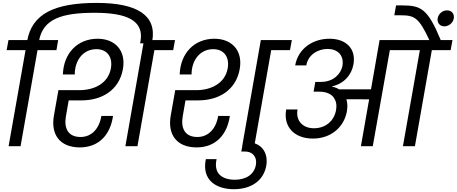

<svg xmlns="http://www.w3.org/2000/svg" viewBox="-20 -1019 3183 1338"><path d="M123.3 0 241.5 -669.6H373.3L385.4 -740H39.1L26.2 -669.6H158L39.9 0ZM248.5 -716.9 252.1 -734.9C279.3 -888.5 413.1 -929.9 639.9 -929.9C860.3 -929.9 984.9 -878.3 959.1 -731.6L956.1 -717.1H1038.1L1041.1 -733.1C1072.6 -912.5 936.4 -998.7 653.5 -998.7C364.1 -998.7 202.3 -925 169.3 -733.4L166.6 -716.9Z M536 8.2C671.6 8.2 749.7 -83 767.7 -211.1H686.5C671.5 -121.3 617.9 -64.4 541.1 -64.4C453.3 -64.4 424.6 -126.8 439.6 -210L465.8 -360.3L428.4 -319.5H548.5C689.3 -319.5 809.1 -389.6 836.1 -535.4C860.7 -668 780.3 -749 660.3 -749C521.5 -749 423.4 -650 418.1 -500H500.9C500.9 -598.3 558.7 -676.4 652 -676.4C723.5 -676.4 766.9 -625 752.9 -543.2C734.2 -437.8 637 -390.7 533.3 -390.7H387.1L356.1 -215.6C331.6 -81 397.7 8.2 536 8.2ZM937.9 0 1055.9 -669.6H1186.9L1199.7 -740H983.7L853.7 0Z M1350 8.2C1485.6 8.2 1563.7 -83 1581.7 -211.1H1500.5C1485.5 -121.3 1431.9 -64.4 1355.1 -64.4C1267.3 -64.4 1238.6 -126.8 1253.6 -210L1279.8 -360.3L1242.4 -319.5H1362.5C1503.3 -319.5 1623.1 -389.6 1650.1 -535.4C1674.7 -668 1594.3 -749 1474.3 -749C1335.5 -749 1237.4 -650 1232.1 -500H1314.9C1314.9 -598.3 1372.7 -676.4 1466 -676.4C1537.5 -676.4 1580.9 -625 1566.9 -543.2C1548.2 -437.8 1451 -390.7 1347.3 -390.7H1201.1L1170.1 -215.6C1145.6 -81 1211.7 8.2 1350 8.2ZM1751.9 0 1869.9 -669.6H2000.9L2013.7 -740H1797.7L1667.7 0Z M1609.9 299.5C1733.2 299.5 1820 237.2 1836.3 131.1C1849.8 40.9 1798.7 -28.8 1698.3 -28.8H1673.7L1661.6 37H1686.2C1746.7 37 1771.9 81.2 1763.4 129.1C1752.2 196.5 1694.5 233.6 1616.7 233.6C1528.6 233.6 1466.7 190.5 1489.4 90.1H1414.5C1383.9 238.5 1489.1 299.5 1609.9 299.5Z M2495 0H2577.7L2696.7 -669.6H2828.4L2839.5 -740H2625.3L2565.3 -396.5H2311L2310.1 -327.8L2552.4 -326.8ZM2177.4 -448.2 2165.3 -380.1H2204.6C2306.4 -380.1 2333.1 -313.7 2322.1 -253.1C2309.4 -177.3 2249.6 -125.2 2168 -125.2C2087.5 -125.2 2039.6 -180.1 2053.4 -256.1H1974.4C1952.7 -135.3 2031.2 -53.3 2160.8 -53.3C2283 -53.3 2377.3 -129.3 2398 -245.6C2410.8 -322.7 2379.6 -399.7 2293.4 -415.2L2294.1 -417C2378.1 -436.8 2430 -496.2 2443.3 -571.5C2462 -679.7 2392 -749 2276.2 -749C2156.4 -749 2056.9 -677.7 2037.1 -563.4H2114.6C2126 -634.2 2191.6 -677.9 2263.4 -677.9C2331.5 -677.9 2379.1 -634.2 2366.4 -559.9C2355.9 -504.8 2304.7 -448.2 2216.7 -448.2ZM2871.4 0 2989.3 -669.6H3120.4L3133.2 -740H2786.1L2774.1 -669.6H2905.9L2787.9 0ZM3052.9 -736.2C2958.9 -963.3 2912.4 -980.6 2780.3 -981.4H2740L2727.9 -912.5H2769.7C2867.4 -912.5 2898.3 -899.5 2973.7 -736.2Z M3076.6 -835.4C3108 -835.4 3137.4 -859.7 3142.4 -891.1C3147.4 -922.5 3128.1 -946.8 3095 -946.8C3063.6 -946.8 3035 -922.5 3029.9 -891.1C3024.9 -859.7 3045.3 -835.4 3076.6 -835.4Z"/></svg>

Font: Poppins Devanagari Thin
Style: Italic
Weight: 100
Italic angle: -10°
Designer: Ninad Kale (Devanagari), Jonny Pinhorn (Latin)
Foundry: Indian Type Foundry
Version: 4.005